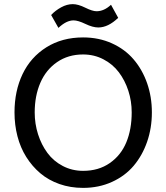

<svg xmlns="http://www.w3.org/2000/svg" viewBox="-20 -892 801 924"><path d="M49.8 -351.1Q49.8 -454.1 88.6 -535.4Q127.4 -616.7 203.1 -664.3Q278.8 -711.9 379.9 -711.9Q455.6 -711.9 518.3 -683.6Q581.1 -655.3 623 -606.2Q665 -557.1 688 -491.5Q710.9 -425.8 710.9 -351.1Q710.9 -275.9 688 -209.7Q665 -143.6 623.3 -94.2Q581.5 -44.9 518.6 -16.4Q455.6 12.2 379.9 12.2Q318.8 12.2 266.1 -6.3Q213.4 -24.9 174.1 -58.1Q134.8 -91.3 106.4 -136.5Q78.1 -181.6 64 -236.3Q49.8 -291 49.8 -351.1ZM147 -351.1Q147 -296.4 163.1 -245.8Q179.2 -195.3 208.3 -156Q237.3 -116.7 282 -93.3Q326.7 -69.8 379.9 -69.8Q454.6 -69.8 508.3 -107.2Q562 -144.5 587.9 -207Q613.8 -269.5 613.8 -351.1Q613.8 -405.3 597.7 -455.1Q581.5 -504.9 552.2 -543.9Q522.9 -583 478 -606.4Q433.1 -629.9 379.9 -629.9Q308.1 -629.9 254.6 -593Q201.2 -556.2 174.1 -493.4Q147 -430.7 147 -351.1ZM548.8 -806.2Q500.5 -759.8 453.1 -759.8Q426.3 -759.8 390.9 -776.9Q355.5 -793.9 334 -793.9Q299.3 -793.9 261.2 -757.8L226.1 -819.8Q246.1 -841.3 274.2 -856.7Q302.2 -872.1 330.1 -872.1Q356 -872.1 390.4 -855Q424.8 -837.9 444.8 -837.9Q481 -837.9 514.2 -869.1Z"/></svg>

Font: ABeeZee
Style: Regular
Weight: 400
Designer: Anja Meiners
Foundry: Anja Meiners
Version: Version 1.002